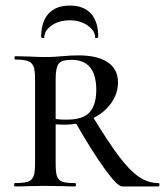

<svg xmlns="http://www.w3.org/2000/svg" viewBox="-20 -670 593 690"><path d="M250 0Q222 0 206 -1L142 -2L80 -1Q63 0 33 0Q31 0 31 -6Q31 -12 33 -12Q65 -12 80 -17Q95 -22 100.5 -36.5Q106 -51 106 -81V-387Q106 -417 100.5 -431Q95 -445 80.5 -450.5Q66 -456 35 -456Q32 -456 32 -462Q32 -468 35 -468L81 -467Q119 -465 142 -465Q161 -465 176.5 -466Q192 -467 203 -468Q235 -471 262 -471Q331 -471 367.5 -446Q404 -421 404 -374Q404 -333 378.5 -298Q353 -263 309 -242.5Q265 -222 212 -222Q180 -222 157 -226L156 -247Q181 -240 219 -240Q279 -240 302.5 -267Q326 -294 326 -347Q326 -455 237 -455Q201 -455 190.5 -440.5Q180 -426 180 -385V-81Q180 -50 185 -36Q190 -22 204 -17Q218 -12 250 -12Q253 -12 253 -6Q253 0 250 0ZM550 0H419Q402 0 357 -62Q312 -124 250 -232L312 -253Q369 -159 408 -107.5Q447 -56 480 -34Q513 -12 550 -12Q553 -12 553 -6Q553 0 550 0ZM135 -533Q133 -533 130.5 -534.5Q128 -536 128 -537Q128 -592 154.5 -621Q181 -650 231 -650Q281 -650 307 -621Q333 -592 333 -537Q333 -534 327.5 -533.5Q322 -533 322 -535Q322 -559 295.5 -578Q269 -597 231 -597Q192 -597 165.5 -578.5Q139 -560 139 -535Q139 -533 135 -533Z"/></svg>

Font: Cormorant SC Medium
Style: Regular
Weight: 500
Designer: Christian Thalmann (Catharsis Fonts)
Foundry: Catharsis Fonts
Version: Version 4.000